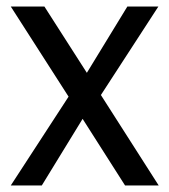

<svg xmlns="http://www.w3.org/2000/svg" viewBox="-20 -568 519 588"><path d="M363 0 233 -204 108 0H13L190 -272L13 -548H116L246 -345L370 -548H465L289 -277L466 0Z"/></svg>

Font: SVN-Poppins
Style: Regular
Weight: 400
Designer: Ninad Kale (Devanagari), Jonny Pinhorn (Latin)
Foundry: Indian Type Foundry
Version: Version 3.002 2017